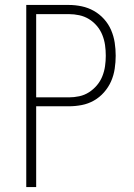

<svg xmlns="http://www.w3.org/2000/svg" viewBox="-20 -755 540 775"><path d="M86 0V-735H258Q284 -735 310 -729.5Q336 -724 359 -711Q382 -698 400 -678Q418 -658 428.5 -633.5Q439 -609 443 -583Q447 -557 447 -530Q447 -504 443 -477.5Q439 -451 428.5 -427Q418 -403 400 -382.5Q382 -362 359 -349Q336 -336 310 -331Q284 -326 258 -326H126V0ZM126 -362H258Q279 -362 300 -366.5Q321 -371 339 -382.5Q357 -394 371 -410.5Q385 -427 393 -447Q401 -467 404 -488Q407 -509 407 -530Q407 -552 404 -573Q401 -594 393 -614Q385 -634 371 -650.5Q357 -667 339 -678Q321 -689 300 -693.5Q279 -698 258 -698H126Z"/></svg>

Font: Iosevka Extralight
Style: Regular
Weight: 200
Monospace: yes
Designer: Belleve Invis
Foundry: Belleve Invis
Version: Version 32.0.1; ttfautohint (v1.8.4)